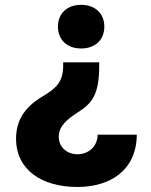

<svg xmlns="http://www.w3.org/2000/svg" viewBox="-20 -576 619 788"><path d="M387.2 -320.3H239.3V-306.6C239.3 -242.7 212.9 -215.3 159.2 -183.1C90.8 -143.1 45.9 -91.3 45.9 -6.8C45.9 121.1 151.4 191.4 297.4 191.4C430.2 191.4 540 125 541.5 -23.4H380.9C379.9 27.3 341.3 57.1 297.9 57.1C255.4 57.1 221.2 28.3 221.2 -14.6C221.2 -58.6 255.4 -86.4 299.8 -115.2C356.4 -151.4 387.2 -185.5 387.2 -306.6ZM313 -556.2C255.9 -556.2 217.8 -521 217.8 -466.8C217.8 -412.1 255.9 -377 313 -377C370.1 -377 408.2 -412.1 408.2 -466.8C408.2 -521 370.1 -556.2 313 -556.2Z"/></svg>

Font: Inter ExtraBold
Style: Regular
Weight: 800
Designer: Rasmus Andersson
Foundry: rsms
Version: Version 4.001;git-9221beed3